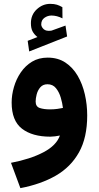

<svg xmlns="http://www.w3.org/2000/svg" viewBox="-20 -703 509 989"><path d="M172.9 -512.2Q156.2 -525.4 147.7 -541.5Q139.2 -557.6 139.2 -583.5Q139.2 -627 169.4 -655Q199.7 -683.1 238.3 -683.1Q259.3 -683.1 273.2 -678.7Q287.1 -674.3 301.3 -666L301.8 -608.4Q272.9 -623 245.1 -623Q225.6 -623 209 -611.3Q192.4 -599.6 192.4 -577.1Q192.9 -564 205.1 -552.7Q217.3 -541.5 243.2 -544.9Q243.2 -544.9 247.1 -545.9L317.4 -571.3L325.7 -515.1L130.4 -438L122.6 -492.7ZM429.2 -108.4Q429.2 5.9 387 81.5Q344.7 157.2 267.6 201.7Q190.4 246.1 85 266.1L36.6 135.7Q136.2 116.7 203.4 81.5Q270.5 46.4 288.6 -4.9Q276.4 -2.4 263.2 -0.7Q250 1 239.3 1Q146.5 1 93.3 -40Q40 -81.1 40 -174.8Q40 -213.9 51.8 -254.6Q63.5 -295.4 86.9 -329.8Q110.4 -364.3 145 -385.3Q179.7 -406.2 225.6 -406.2Q278.3 -406.2 316.7 -380.9Q355 -355.5 379.9 -313Q404.8 -270.5 417 -217.3Q429.2 -164.1 429.2 -108.4ZM237.3 -139.6Q258.3 -139.6 275.6 -142.1Q293 -144.5 304.2 -147Q301.3 -171.9 293 -200.2Q284.7 -228.5 268.3 -248.8Q252 -269 224.6 -269Q201.2 -269 187.7 -253.4Q174.3 -237.8 168.9 -216.8Q163.6 -195.8 163.6 -180.2Q163.6 -153.8 184.8 -146.7Q206.1 -139.6 237.3 -139.6Z"/></svg>

Font: Vazirmatn FD ExtraBold
Style: Regular
Weight: 800
Designer: Saber Rastikerdar
Foundry: Saber Rastikerdar
Version: Version 33.003